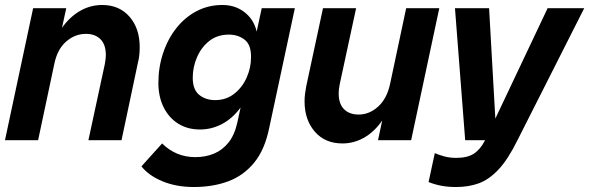

<svg xmlns="http://www.w3.org/2000/svg" viewBox="-36 -563 2366 771"><path d="M-16 0 97 -530H230L190 -346L154 -306Q169 -381 201.5 -434Q234 -487 278.5 -515Q323 -543 374 -543Q443 -543 484 -496Q525 -449 525 -374Q525 -359 523.5 -343Q522 -327 518 -312L452 0H319L385 -306Q387 -317 388 -325.5Q389 -334 389 -342Q389 -384 367.5 -405.5Q346 -427 309 -427Q265 -427 229.5 -396Q194 -365 182 -306L117 0Z M742 188Q672 188 616.5 165Q561 142 532 105L615 13Q642 40 675.5 54Q709 68 748 68Q789 68 823 54Q857 40 881.5 9.5Q906 -21 917 -71L937 -163L974 -265L988 -405L1015 -530H1148L1045 -49Q1027 39 984 91Q941 143 879.5 165.5Q818 188 742 188ZM767 -43Q717 -43 679.5 -66.5Q642 -90 621 -132.5Q600 -175 600 -230Q600 -293 619 -350Q638 -407 672.5 -450.5Q707 -494 754 -518.5Q801 -543 857 -543Q919 -543 960 -501.5Q1001 -460 1000 -383L974 -229Q959 -170 928 -128.5Q897 -87 855.5 -65Q814 -43 767 -43ZM828 -161Q872 -161 904.5 -186.5Q937 -212 954.5 -251.5Q972 -291 972 -332Q973 -383 946.5 -403.5Q920 -424 883 -424Q837 -424 805 -399Q773 -374 755.5 -334Q738 -294 738 -251Q738 -203 764 -182Q790 -161 828 -161Z M1339 13Q1269 13 1228 -34.5Q1187 -82 1187 -156Q1187 -171 1189 -187Q1191 -203 1194 -218L1261 -530H1394L1328 -224Q1326 -214 1325 -205Q1324 -196 1324 -188Q1324 -146 1345.5 -124.5Q1367 -103 1404 -103Q1447 -103 1482 -134.5Q1517 -166 1530 -224L1595 -530H1728L1615 0H1482L1521 -184L1558 -224Q1542 -150 1510 -96.5Q1478 -43 1434 -15Q1390 13 1339 13Z M1796 188Q1763 188 1736.5 183Q1710 178 1685 168L1710 52Q1729 60 1750 65.5Q1771 71 1796 71Q1841 71 1867 54Q1893 37 1912 0L2163 -530H2310L2042 0Q2004 77 1966 117.5Q1928 158 1887 173Q1846 188 1796 188ZM1832 0 1791 -530H1928L1958 0Z"/></svg>

Font: Radio Canada Big SemiBold
Style: Italic
Weight: 600
Italic angle: -12°
Designer: Étienne Aubert Bonn
Foundry: Coppers and Brasses
Version: Version 1.001